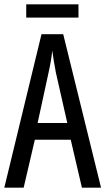

<svg xmlns="http://www.w3.org/2000/svg" viewBox="-20 -939 490 893"><path d="M345 -919H102V-857H345ZM361 -66H450L274 -780H173L0 -66H90L142 -289H309ZM240 -601 293 -367H155L206 -602C214 -637 220 -673 223 -704C227 -673 233 -638 240 -601Z"/></svg>

Font: Noto Sans Malayalam UI ExtraCondensed
Style: Regular
Weight: 400
Width: 2
Designer: Jelle Bosma - Monotype Design Team
Foundry: Monotype Imaging Inc.
Version: Version 2.104